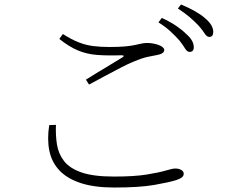

<svg xmlns="http://www.w3.org/2000/svg" viewBox="-20 -830 1040 858"><path d="M827 -598Q816 -598 806.5 -614Q797 -630 781 -650Q765 -668 742.5 -689Q720 -710 688 -730L703 -750Q740 -733 766.5 -715Q793 -697 809 -681Q829 -664 837.5 -649Q846 -634 846 -619Q846 -608 841 -603Q836 -598 827 -598ZM491 8Q401 8 340.5 -12Q280 -32 245.5 -68.5Q211 -105 200.5 -156.5Q190 -208 200 -271L230 -272Q228 -226 234.5 -184.5Q241 -143 266 -110.5Q291 -78 344 -59.5Q397 -41 489 -41Q580 -41 635.5 -50Q691 -59 721 -68Q751 -77 764 -77Q774 -77 782.5 -74Q791 -71 796 -66Q801 -61 801 -54Q801 -44 793 -37.5Q785 -31 767 -25Q735 -15 669 -3.5Q603 8 491 8ZM364 -474Q405 -500 450.5 -527Q496 -554 526 -573Q542 -583 521 -583Q460 -581 414 -584.5Q368 -588 328.5 -604.5Q289 -621 245 -656L261 -678Q300 -653 332.5 -640.5Q365 -628 397.5 -624Q430 -620 469 -620Q511 -620 538.5 -622.5Q566 -625 583.5 -629Q601 -633 613.5 -635.5Q626 -638 639 -638Q651 -638 664.5 -635.5Q678 -633 689 -629Q700 -625 707 -619Q714 -613 714 -607Q714 -591 686 -585Q667 -581 643 -576.5Q619 -572 578 -555Q555 -546 519.5 -527.5Q484 -509 446.5 -489Q409 -469 378 -452ZM915 -665Q904 -665 894 -681Q884 -697 867 -716Q849 -735 828 -753Q807 -771 775 -792L789 -810Q825 -795 852 -779.5Q879 -764 896 -749Q916 -732 924.5 -717Q933 -702 933 -687Q933 -676 928.5 -670.5Q924 -665 915 -665Z"/></svg>

Font: Noto Serif KR ExtraLight
Style: Regular
Weight: 200
Designer: Ryoko NISHIZUKA 西塚涼子 (kana & ideographs); Frank Grießhammer (Latin, Greek & Cyrillic); Wenlong ZHANG 张文龙 (bopomofo); San
Foundry: Adobe
Version: Version 2.002-H1;hotconv 1.1.0;makeotfexe 2.6.0